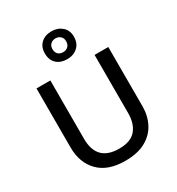

<svg xmlns="http://www.w3.org/2000/svg" viewBox="-230 -1142 1198 1297"><g transform="rotate(-30 369.0 -494.0)"><path d="M649 -252Q649 -178 618 -118.5Q587 -59 524.5 -24.5Q462 10 366 10Q230 10 159.5 -62.5Q89 -135 89 -254V-714H197V-259Q197 -82 371 -82Q461 -82 501.5 -130Q542 -178 542 -260V-714H649ZM369 -781Q318 -781 287 -809.5Q256 -838 256 -890Q256 -940 287 -969Q318 -998 369 -998Q417 -998 450 -969.5Q483 -941 483 -891Q483 -839 450.5 -810Q418 -781 369 -781ZM369 -836Q392 -836 407 -850.5Q422 -865 422 -890Q422 -915 406.5 -929Q391 -943 369 -943Q346 -943 330.5 -929Q315 -915 315 -890Q315 -865 329 -850.5Q343 -836 369 -836Z"/></g></svg>

Font: Noto Sans Medium
Style: Regular
Weight: 500
Designer: Monotype Design Team
Foundry: Monotype Imaging Inc.
Version: Version 2.007